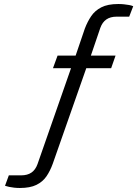

<svg xmlns="http://www.w3.org/2000/svg" viewBox="-20 -752 684 957"><path d="M79 185Q65 185 51 183.5Q37 182 25.5 179.5Q14 177 5 174L24 122H85Q117 122 137 108Q157 94 167 66L334 -412H244L267 -475H357L403 -610Q416 -644 434.5 -671.5Q453 -699 485 -715.5Q517 -732 570 -732Q585 -732 598.5 -730.5Q612 -729 623.5 -727Q635 -725 644 -721L624 -669H562Q530 -669 510 -655Q490 -641 480 -613L433 -475H556L534 -412H410L243 64Q230 100 211.5 127Q193 154 161.5 169.5Q130 185 79 185Z"/></svg>

Font: Archivo SemiExpanded Light
Style: Italic
Weight: 300
Width: 6
Italic angle: -10°
Designer: Hector Gatti
Foundry: Omnibus-Type
Version: Version 2.001